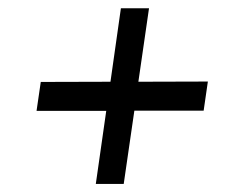

<svg xmlns="http://www.w3.org/2000/svg" viewBox="-20 -606 580 478"><path d="M244.5 -330H71L81.5 -402L255 -402.5L281 -585.5H351L324.5 -402.5L497.5 -403L487 -330.5H314.5L288 -148H218.5Z"/></svg>

Font: 1883 Sans
Style: Italic
Weight: 400
Italic angle: -8°
Designer: 1883 Sans project is a fork of Public Sans.
Version: Version 1.009